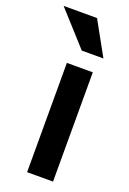

<svg xmlns="http://www.w3.org/2000/svg" viewBox="-185 -791 566 842"><g transform="rotate(20 98.0 -370.0)"><path d="M58 0V-510H179V0ZM101 -583 -41 -740H115L202 -583Z"/></g></svg>

Font: Instrument Sans SemiCondensed SemiBold
Style: Regular
Weight: 600
Width: 4
Designer: Rodrigo Fuenzalida
Foundry: fragTYPE
Version: Version 1.000;gftools[0.9.28]